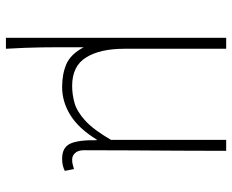

<svg xmlns="http://www.w3.org/2000/svg" viewBox="-86 -480 765 632"><g transform="rotate(90 296.0 -164.5)"><path d="M105 198V-527H141V-192Q141 -112 169.5 -66Q198 -20 263 -20Q292 -20 320 -28Q348 -36 378 -63.5Q408 -91 441 -148V-527H477Q477 -448 476.5 -370.5Q476 -293 475.5 -215.5Q475 -138 475 -59Q475 -40 484 -30Q493 -20 506 -20Q514 -20 520.5 -21.5Q527 -23 537 -26L543 4Q536 8 526 10.5Q516 13 503 13Q466 13 453.5 -13.5Q441 -40 442 -101H440Q404 -42 360 -14.5Q316 13 267 13Q224 13 191.5 -1Q159 -15 136 -58Q136 -12 136 21.5Q136 55 136.5 82.5Q137 110 138 137Q139 164 141 198Z"/></g></svg>

Font: Noto Sans KR Thin Thin
Style: Regular
Weight: 250
Version: Version 2.004-H2;hotconv 1.0.118;makeotfexe 2.5.65603